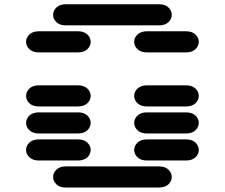

<svg xmlns="http://www.w3.org/2000/svg" viewBox="-20 -881 1040 888"><path d="M284.2 -13.7H715.8Q743.2 -13.7 758.8 -28.3Q774.4 -43 774.4 -62.5Q774.4 -82 758.8 -96.7Q743.2 -111.3 715.8 -111.3H284.2Q256.8 -111.3 241.2 -96.7Q225.6 -82 225.6 -62.5Q225.6 -43 241.2 -28.3Q256.8 -13.7 284.2 -13.7ZM159.2 -138.7H340.8Q368.2 -138.7 383.8 -153.3Q399.4 -168 399.4 -187.5Q399.4 -207 383.8 -221.7Q368.2 -236.3 340.8 -236.3H159.2Q131.8 -236.3 116.2 -221.7Q100.6 -207 100.6 -187.5Q100.6 -168 116.2 -153.3Q131.8 -138.7 159.2 -138.7ZM659.2 -138.7H840.8Q868.2 -138.7 883.8 -153.3Q899.4 -168 899.4 -187.5Q899.4 -207 883.8 -221.7Q868.2 -236.3 840.8 -236.3H659.2Q631.8 -236.3 616.2 -221.7Q600.6 -207 600.6 -187.5Q600.6 -168 616.2 -153.3Q631.8 -138.7 659.2 -138.7ZM159.2 -263.7H340.8Q368.2 -263.7 383.8 -278.3Q399.4 -293 399.4 -312.5Q399.4 -332 383.8 -346.7Q368.2 -361.3 340.8 -361.3H159.2Q131.8 -361.3 116.2 -346.7Q100.6 -332 100.6 -312.5Q100.6 -293 116.2 -278.3Q131.8 -263.7 159.2 -263.7ZM659.2 -263.7H840.8Q868.2 -263.7 883.8 -278.3Q899.4 -293 899.4 -312.5Q899.4 -332 883.8 -346.7Q868.2 -361.3 840.8 -361.3H659.2Q631.8 -361.3 616.2 -346.7Q600.6 -332 600.6 -312.5Q600.6 -293 616.2 -278.3Q631.8 -263.7 659.2 -263.7ZM159.2 -388.7H340.8Q368.2 -388.7 383.8 -403.3Q399.4 -418 399.4 -437.5Q399.4 -457 383.8 -471.7Q368.2 -486.3 340.8 -486.3H159.2Q131.8 -486.3 116.2 -471.7Q100.6 -457 100.6 -437.5Q100.6 -418 116.2 -403.3Q131.8 -388.7 159.2 -388.7ZM659.2 -388.7H840.8Q868.2 -388.7 883.8 -403.3Q899.4 -418 899.4 -437.5Q899.4 -457 883.8 -471.7Q868.2 -486.3 840.8 -486.3H659.2Q631.8 -486.3 616.2 -471.7Q600.6 -457 600.6 -437.5Q600.6 -418 616.2 -403.3Q631.8 -388.7 659.2 -388.7ZM159.2 -638.7H340.8Q368.2 -638.7 383.8 -653.3Q399.4 -668 399.4 -687.5Q399.4 -707 383.8 -721.7Q368.2 -736.3 340.8 -736.3H159.2Q131.8 -736.3 116.2 -721.7Q100.6 -707 100.6 -687.5Q100.6 -668 116.2 -653.3Q131.8 -638.7 159.2 -638.7ZM659.2 -638.7H840.8Q868.2 -638.7 883.8 -653.3Q899.4 -668 899.4 -687.5Q899.4 -707 883.8 -721.7Q868.2 -736.3 840.8 -736.3H659.2Q631.8 -736.3 616.2 -721.7Q600.6 -707 600.6 -687.5Q600.6 -668 616.2 -653.3Q631.8 -638.7 659.2 -638.7ZM284.2 -763.7H715.8Q743.2 -763.7 758.8 -778.3Q774.4 -793 774.4 -812.5Q774.4 -832 758.8 -846.7Q743.2 -861.3 715.8 -861.3H284.2Q256.8 -861.3 241.2 -846.7Q225.6 -832 225.6 -812.5Q225.6 -793 241.2 -778.3Q256.8 -763.7 284.2 -763.7Z"/></svg>

Font: Sixtyfour Convergence
Style: Regular
Weight: 400
Designer: Jens Kutilek
Foundry: Jens Kutilek
Version: Version 2.001